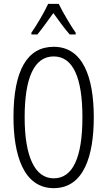

<svg xmlns="http://www.w3.org/2000/svg" viewBox="-20 -967 556 997"><path d="M285 -947H230C210 -903 171 -837 143 -797V-788H174C198 -816 230 -863 257 -899C285 -861 315 -818 342 -788H373V-797C351 -828 307 -901 285 -947ZM467 -358C467 -567 410 -724 259 -724C122 -724 50 -603 50 -359C50 -165 101 10 259 10C416 10 467 -159 467 -358ZM108 -358C108 -562 157 -674 259 -674C359 -674 408 -564 408 -358C408 -149 358 -41 259 -41C161 -41 108 -154 108 -358Z"/></svg>

Font: Noto Sans Display Condensed Light
Style: Regular
Weight: 300
Width: 3
Designer: Monotype Design Team
Foundry: Monotype Imaging Inc.
Version: Version 1.900